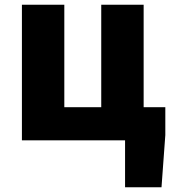

<svg xmlns="http://www.w3.org/2000/svg" viewBox="-20 -589 727 806"><path d="M505 197H658L674 -22V-139H583V-569H405V-139H250V-569H72V0H505Z"/></svg>

Font: Noto Sans CJK HK Black
Style: Regular
Weight: 900
Designer: Ryoko NISHIZUKA 西塚涼子 (kana, bopomofo & ideographs); Paul D. Hunt (Latin, Greek & Cyrillic); Sandoll Communications 산돌커뮤니
Foundry: Adobe
Version: Version 2.004;hotconv 1.0.118;makeotfexe 2.5.65603